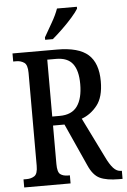

<svg xmlns="http://www.w3.org/2000/svg" viewBox="-61 -975 672 1019"><g transform="rotate(-5 275.0 -465.5)"><path d="M26 0V-43H43Q67 -43 84.5 -54.5Q102 -66 102 -109V-604Q102 -647 84 -659Q66 -671 43 -671H26V-714H263Q378 -714 429 -668.5Q480 -623 480 -526Q480 -442 445 -398Q410 -354 362 -337L467 -124Q486 -84 504.5 -63.5Q523 -43 546 -43H550V0H531Q466 0 429.5 -17Q393 -34 369 -90L268 -314H207V-109Q207 -66 222 -54.5Q237 -43 263 -43H273V0ZM247 -362Q311 -362 340.5 -403Q370 -444 370 -521Q370 -593 342.5 -629Q315 -665 254 -665H207V-362ZM205 -784Q226 -821 248 -859Q270 -897 282 -931H388V-921Q378 -904 354 -876.5Q330 -849 300.5 -820.5Q271 -792 246 -771H205Z"/></g></svg>

Font: Noto Serif Myanmar ExtraCondensed Medium
Style: Regular
Weight: 500
Width: 2
Designer: Ben Mitchell and the Monotype Design Team
Foundry: Monotype Imaging Inc.
Version: Version 2.106; ttfautohint (v1.8.4.7-5d5b)